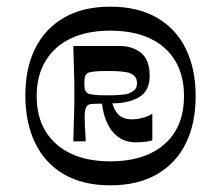

<svg xmlns="http://www.w3.org/2000/svg" viewBox="-20 -732 669 576"><path d="M311 -176Q229 -176 172 -209Q115 -242 85.5 -303Q56 -364 56 -446Q56 -527 85.5 -586.5Q115 -646 172 -679Q229 -712 311 -712Q393 -712 450.5 -679Q508 -646 537.5 -585.5Q567 -525 567 -444Q567 -362 537.5 -302Q508 -242 450.5 -209Q393 -176 311 -176ZM311 -248Q381 -248 430.5 -271.5Q480 -295 506 -338.5Q532 -382 532 -444Q532 -505 506 -549Q480 -593 430.5 -616.5Q381 -640 311 -640Q241 -640 192 -616.5Q143 -593 116.5 -549Q90 -505 90 -444Q90 -382 116.5 -338.5Q143 -295 192 -271.5Q241 -248 311 -248ZM200 -308Q201 -345 201.5 -365.5Q202 -386 202.5 -398.5Q203 -411 203 -422.5Q203 -434 203 -451Q203 -468 203 -479Q203 -490 202.5 -502.5Q202 -515 201.5 -536Q201 -557 200 -594H339Q378 -594 403.5 -573Q429 -552 429 -504Q429 -460 398 -441Q367 -422 317 -422Q323 -403 331.5 -392.5Q340 -382 351.5 -378Q363 -374 376 -374Q393 -374 410 -379Q427 -384 437 -391V-311Q431 -309 418.5 -307Q406 -305 386 -305Q346 -305 319.5 -335Q293 -365 286 -421Q265 -421 254.5 -420Q244 -419 240 -413Q237 -409 235.5 -401.5Q234 -394 234 -380Q234 -369 234.5 -357Q235 -345 236 -333Q237 -321 237 -308ZM301 -446Q328 -446 343 -447.5Q358 -449 365 -451Q375 -455 383 -461.5Q391 -468 391 -483Q391 -496 383.5 -503.5Q376 -511 366 -514Q358 -516 343.5 -517.5Q329 -519 301 -519Q276 -519 263.5 -517.5Q251 -516 245 -514Q239 -511 236 -505Q233 -499 233 -483Q233 -466 236 -460Q239 -454 245 -451Q251 -449 263.5 -447.5Q276 -446 301 -446Z"/></svg>

Font: Ojuju
Style: Bold
Weight: 700
Designer: Chisaokwu Joboson, Mirko Velimirovic
Foundry: Udi Foundry
Version: Version 1.000